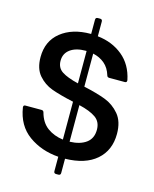

<svg xmlns="http://www.w3.org/2000/svg" viewBox="-138 -954 916 1145"><g transform="rotate(15 320.0 -381.5)"><path d="M349 -2V86Q349 100 335 100H321Q307 100 307 86V-3Q200 -11 122 -67.5Q44 -124 27 -233V-236Q27 -247 39 -247H138Q150 -247 153 -236Q169 -176 210 -146Q251 -116 307 -109V-343L301 -344Q220 -362 170.5 -380Q121 -398 86 -438.5Q51 -479 51 -550Q51 -649 121 -705Q191 -761 304 -761H307V-849Q307 -863 321 -863H335Q349 -863 349 -849V-758Q440 -748 504 -695.5Q568 -643 587 -551V-547Q587 -536 575 -536H479Q467 -536 464 -547Q451 -591 421 -616.5Q391 -642 349 -651V-447Q431 -429 483.5 -409Q536 -389 573 -345Q610 -301 610 -225Q610 -123 541.5 -63.5Q473 -4 349 -2ZM307 -456V-656H302Q242 -656 207 -630.5Q172 -605 172 -560Q172 -516 206 -494Q240 -472 307 -456ZM349 -107Q413 -109 450.5 -136.5Q488 -164 488 -218Q488 -267 452.5 -292Q417 -317 349 -333Z"/></g></svg>

Font: Open Sauce Two SemiBold
Style: Regular
Weight: 600
Designer: Alfredo Marco Pradil
Foundry: Creative Sauce Fz LLC
Version: Version 1.477